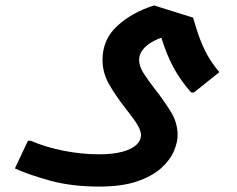

<svg xmlns="http://www.w3.org/2000/svg" viewBox="-20 -476 874 708"><path d="M346 212Q243 212 162.5 189.5Q82 167 35 145L83 43H93Q149 67 215 80Q281 93 346 93Q397 93 431.5 83.5Q466 74 483 58Q500 42 500 22Q500 8 489 -12Q478 -32 447 -71Q404 -126 381 -167.5Q358 -209 358 -255Q358 -330 412 -380Q466 -430 548 -456L692 -411Q706 -361 720.5 -324.5Q735 -288 752 -260.5Q769 -233 789 -210L695 -135H685Q648 -176 621.5 -224Q595 -272 575 -337Q548 -327 530 -314.5Q512 -302 502.5 -287Q493 -272 493 -255Q493 -231 511 -203.5Q529 -176 554 -144Q583 -107 609 -65.5Q635 -24 635 22Q635 50 620.5 83Q606 116 572.5 145.5Q539 175 483.5 193.5Q428 212 346 212Z"/></svg>

Font: Fustat ExtraBold
Style: Regular
Weight: 800
Designer: Mohamed Gaber, Khaled Hosny, Laura Garcia Mut
Foundry: Kief Type Foundry, Alif Type Foundry, Hard Type Foundry
Version: Version 1.007